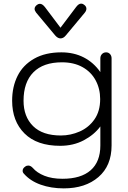

<svg xmlns="http://www.w3.org/2000/svg" viewBox="-20 -789 709 1060"><path d="M112 170Q105 163 105 154Q105 140 119 131Q126 125 136 125Q149 125 161 138Q184 165 225.5 181.5Q267 198 325 198Q427 198 480.5 151Q534 104 534 14V-91Q500 -45 442.5 -14.5Q385 16 312 16Q184 16 115.5 -52Q47 -120 47 -233Q47 -310 77 -370Q107 -430 168.5 -465Q230 -500 319 -500Q388 -500 442.5 -472Q497 -444 534 -391V-467Q534 -481 543 -490.5Q552 -500 566 -500Q579 -500 587.5 -490.5Q596 -481 596 -467V14Q596 126 523.5 188.5Q451 251 332 251Q262 251 204.5 230.5Q147 210 112 170ZM533 -242Q533 -299 508 -345.5Q483 -392 435.5 -418.5Q388 -445 322 -445Q219 -445 164.5 -390Q110 -335 110 -233Q110 -145 162.5 -93Q215 -41 316 -41Q370 -41 420 -63Q470 -85 501.5 -130Q533 -175 533 -242ZM285 -593 179 -720Q171 -731 171 -740Q171 -752 184 -762Q192 -768 200 -768Q214 -768 228 -750L314 -636L400 -750Q414 -769 428 -769Q437 -769 444 -763Q457 -754 457 -741Q457 -730 448 -719L343 -593Q330 -577 314 -577Q299 -577 285 -593Z"/></svg>

Font: Kodchasan Light
Style: Regular
Weight: 300
Version: Version 1.000; ttfautohint (v1.6)